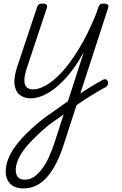

<svg xmlns="http://www.w3.org/2000/svg" viewBox="-20 -535 680 1074"><path d="M397 9Q417 -5 438 -18Q459 -31 479 -44Q499 -57 518.5 -68Q538 -79 554 -88Q566 -94 573.5 -90.5Q581 -87 583.5 -78Q586 -69 583 -61Q580 -53 572 -48Q550 -37 527 -23Q504 -9 479.5 6Q455 21 431.5 37.5Q408 54 384 69ZM111 519Q78 519 56 507Q34 495 23 473.5Q12 452 12 425Q12 390 26 354Q40 318 67.5 281Q95 244 136 204Q177 164 230 123Q263 100 295.5 77Q328 54 360 31L449 -244Q410 -173 370 -124Q330 -75 291 -44Q252 -13 217 1Q182 15 152 15Q116 15 91.5 -3.5Q67 -22 61.5 -61.5Q56 -101 77 -164L187 -494Q191 -506 197.5 -510.5Q204 -515 217 -515Q234 -515 240 -509Q246 -503 242 -491L132 -160Q118 -119 116.5 -91Q115 -63 127.5 -49Q140 -35 166 -35Q197 -35 238 -58Q279 -81 325.5 -131Q372 -181 421.5 -262Q471 -343 518 -458L530 -494Q534 -506 540.5 -510.5Q547 -515 560 -515Q577 -515 583 -508.5Q589 -502 584 -488L336 275Q319 329 297 373Q275 417 248 450Q221 483 186.5 501Q152 519 111 519ZM119 470Q147 470 170.5 454Q194 438 215 410Q236 382 253 345Q270 308 284 266L336 105Q315 119 294.5 134.5Q274 150 253 164Q205 204 169.5 239.5Q134 275 111.5 306Q89 337 78.5 365Q68 393 68 417Q68 432 73 444Q78 456 89.5 463Q101 470 119 470Z"/></svg>

Font: Playwrite US Trad ExtraLight
Style: Regular
Weight: 250
Designer: Veronika Burian, José Scaglione
Foundry: TypeTogether
Version: Version 1.003